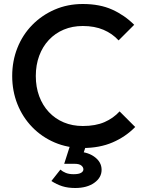

<svg xmlns="http://www.w3.org/2000/svg" viewBox="-20 -730 723 960"><path d="M394 10Q318 10 253.5 -17.5Q189 -45 141 -94.5Q93 -144 67 -209.5Q41 -275 41 -350Q41 -425 67 -490.5Q93 -556 141 -605Q189 -654 253.5 -682Q318 -710 394 -710Q479 -710 541 -682Q603 -654 651 -606L573 -528Q542 -562 497.5 -581Q453 -600 394 -600Q342 -600 299 -582Q256 -564 224.5 -530.5Q193 -497 176 -451Q159 -405 159 -350Q159 -295 176 -249Q193 -203 224.5 -169.5Q256 -136 299 -118Q342 -100 394 -100Q458 -100 502.5 -119.5Q547 -139 578 -173L656 -95Q608 -46 543 -18Q478 10 394 10ZM356 210Q319 210 291 201Q263 192 237 175L282 118Q293 128 309 134.5Q325 141 348 141Q374 141 385.5 134Q397 127 397 117Q397 106 386.5 97.5Q376 89 353 89H301L334 -14H414L390 58L350 28Q412 26 450 52.5Q488 79 488 119Q488 158 451.5 184Q415 210 356 210Z"/></svg>

Font: Outfit Thin Medium
Style: Regular
Weight: 500
Version: Version 1.100;gftools[0.9.27]